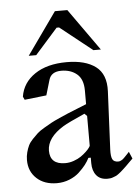

<svg xmlns="http://www.w3.org/2000/svg" viewBox="-50 -701 546 751"><g transform="rotate(-5 223.0 -325.5)"><path d="M330.6 -496.1 204.6 -596.2H194.8L106 -496.1H76.7L193.8 -661.1H242.7L359.9 -496.1ZM283.7 -341.8Q283.7 -386.2 259.5 -406.5Q235.4 -426.8 198.2 -426.8Q158.7 -426.8 149.4 -395.5L131.8 -335.9L45.9 -326.2L40 -338.9Q48.8 -393.6 96.9 -426Q145 -458.5 222.2 -458.5Q295.4 -458.5 335.7 -428.2Q376 -397.9 373 -331.1L362.3 -102.5Q361.3 -76.2 366.9 -64.9Q372.6 -53.7 389.6 -53.7Q392.6 -53.7 395.8 -54.4Q398.9 -55.2 402.3 -57.4Q405.8 -59.6 408 -61Q410.2 -62.5 414.3 -66.9Q418.5 -71.3 420.2 -73Q421.9 -74.7 427.2 -80.3Q432.6 -85.9 434.1 -87.9L445.8 -60.5Q441.4 -56.6 431.4 -46.4Q421.4 -36.1 418 -33Q414.6 -29.8 406.5 -22.2Q398.4 -14.6 395.3 -12.2Q392.1 -9.8 385.5 -4.6Q378.9 0.5 374.8 2Q370.6 3.4 364.7 5.9Q358.9 8.3 353.5 9Q348.1 9.8 341.8 9.8Q313.5 9.8 298.6 -8.3Q283.7 -26.4 283.7 -56.6V-78.1H274.4Q267.6 -64.5 257.6 -51.5Q247.6 -38.6 231.7 -23.7Q215.8 -8.8 192.6 0.5Q169.4 9.8 143.6 9.8Q94.2 9.8 64.2 -18.1Q34.2 -45.9 34.2 -90.3Q34.2 -106 38.1 -120.6Q42 -135.3 47.6 -147Q53.2 -158.7 64.9 -170.9Q76.7 -183.1 85.9 -191.7Q95.2 -200.2 112.8 -210.4Q130.4 -220.7 141.8 -227.1Q153.3 -233.4 175.3 -243.2Q197.3 -252.9 209.5 -258.1Q221.7 -263.2 246.8 -273.2Q272 -283.2 283.7 -288.1ZM283.7 -241.7 273.9 -251.5Q208 -222.2 188.5 -210.4Q123.5 -170.9 123 -119.6Q123 -65.4 182.6 -65.4Q199.7 -65.4 216.3 -71.3Q232.9 -77.1 244.6 -85.2Q256.3 -93.3 265.6 -102.1Q274.9 -110.8 279.3 -117.2Q283.7 -123.5 283.7 -125Z"/></g></svg>

Font: Happy Times at the IKOB
Style: Regular
Weight: 400
Designer: Lucas Le Bihan
Foundry: Lucas Le Bihan
Version: Version 1.000;PS 1.0;hotconv 1.0.88;makeotf.lib2.5.647800